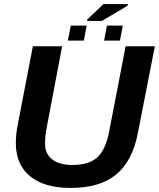

<svg xmlns="http://www.w3.org/2000/svg" viewBox="-20 -916 783 946"><path d="M336 -103Q417 -103 458.5 -140Q500 -177 517 -264L599 -688H743L659 -259Q632 -121 551.5 -55.5Q471 10 328 10Q199 10 128.5 -47.5Q58 -105 58 -210Q58 -257 69 -310L142 -688H286L211 -292Q202 -250 202 -208Q202 -158 237.5 -130.5Q273 -103 336 -103ZM490 -896H610L609 -888L482 -813H409L410 -820ZM585 -790 571 -716H493L507 -790ZM407 -790 393 -716H314L329 -790Z"/></svg>

Font: Libra Sans
Style: Bold Italic
Weight: 700
Italic angle: -12°
Foundry: Context Ltd
Version: Version 1.002